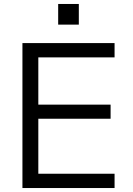

<svg xmlns="http://www.w3.org/2000/svg" viewBox="-20 -947 670 967"><path d="M93 0V-730H557V-658H173V-420H537V-349H173V-72H557V0ZM273 -823V-927H377V-823Z"/></svg>

Font: M PLUS 1
Style: Regular
Weight: 400
Designer: Coji Morishita
Foundry: UNDERFOREST DESIGN
Version: Version 1.001